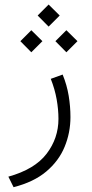

<svg xmlns="http://www.w3.org/2000/svg" viewBox="-20 -546 396 829"><path d="M142.6 -479 189.9 -526.4 237.8 -479 189.9 -431.2ZM219.2 -368.2 266.6 -415.5 314.5 -368.2 266.6 -320.3ZM67.9 -368.2 115.2 -415.5 163.1 -368.2 115.2 -320.3ZM250.5 -224.1Q269 -178.7 276.6 -132.3Q284.2 -85.9 284.2 -40.5Q284.2 26.9 259 87.9Q233.9 148.9 179.7 194.6Q125.5 240.2 38.6 262.2L16.1 216.8Q129.9 185.1 181.2 117.9Q232.4 50.8 232.4 -32.7Q232.4 -73.2 224.6 -117.2Q216.8 -161.1 199.2 -205.6Z"/></svg>

Font: Vazir Thin FD-UI
Style: Thin-FD-UI
Weight: 100
Designer: Saber Rastikerdar
Foundry: Saber Rastikerdar
Version: Version 30.1.0